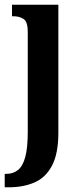

<svg xmlns="http://www.w3.org/2000/svg" viewBox="-34 -556 344 816"><path d="M-14 240V183H-8Q22 183 42.5 166.5Q63 150 73.5 111Q84 72 84 3V-420Q84 -464 66 -475.5Q48 -487 22 -487H17V-536H214V8Q214 97 187 148Q160 199 112.5 219.5Q65 240 3 240Z"/></svg>

Font: Noto Serif Armenian ExtraCondensed
Style: Bold
Weight: 700
Width: 2
Designer: Monotype Design Team
Foundry: Monotype Imaging Inc.
Version: Version 2.008; ttfautohint (v1.8.4.7-5d5b)